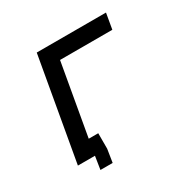

<svg xmlns="http://www.w3.org/2000/svg" viewBox="-142 -686 884 892"><g transform="rotate(-30 300.0 -240.0)"><path d="M166 -550.5H537.5L523 -466.5H242.5L175 -83H226V0L215 70H149.5L160.5 0H69Z"/></g></svg>

Font: JuliaMono MediumItalic
Style: Regular
Weight: 500
Italic angle: -9°
Monospace: yes
Designer: cormullion
Foundry: corm
Version: Version 0.049; ttfautohint (v1.8.4)